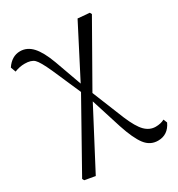

<svg xmlns="http://www.w3.org/2000/svg" viewBox="-174 -640 892 961"><g transform="rotate(-30 272.0 -159.5)"><path d="M535.2 128.9 543.9 150.4Q517.6 207 460 207Q415 207 386.2 169.4Q357.4 131.8 330.1 48.8L274.4 -127L100.6 204.1L40 193.4L34.2 182.6L247.1 -197.3L175.8 -360.4Q145.5 -427.7 127.9 -444.3Q110.4 -460.9 73.2 -460.9Q43 -460.9 14.6 -449.2L3.9 -478.5Q36.1 -526.4 84 -526.4Q124 -526.4 154.3 -493.7Q184.6 -460.9 210.9 -389.6L266.6 -234.4L416 -524.4L483.4 -518.6L489.3 -507.8L293.9 -164.1L368.2 19.5Q396.5 86.9 423.3 113.8Q450.2 140.6 484.4 140.6Q513.7 140.6 535.2 128.9Z"/></g></svg>

Font: Bpmf Zihi Serif Regular
Style: Regular
Weight: 400
Foundry: But Ko
Version: Version 1.320